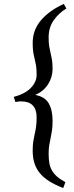

<svg xmlns="http://www.w3.org/2000/svg" viewBox="-20 -801 376 975"><path d="M317 -758Q279 -735 253 -698.5Q227 -662 227 -611Q227 -583 230 -565Q233 -547 237 -531Q241 -515 244 -497Q247 -479 247 -451Q247 -409 224 -373Q201 -337 159 -319Q208 -310 227.5 -276Q247 -242 247 -188Q247 -159 244 -138.5Q241 -118 237 -100Q233 -82 230 -63.5Q227 -45 227 -21Q227 6 230.5 26.5Q234 47 243.5 64Q253 81 269.5 95.5Q286 110 312 124L301 154Q260 138 230.5 119.5Q201 101 182.5 78.5Q164 56 155 28Q146 0 146 -35Q146 -64 149 -83Q152 -102 156 -119Q160 -136 163 -156Q166 -176 166 -206Q166 -246 146 -266Q126 -286 90 -286Q83 -286 80 -286Q77 -286 74.5 -285.5Q72 -285 68.5 -284.5Q65 -284 58 -283L50 -309Q107 -324 136.5 -354.5Q166 -385 166 -421Q166 -451 163 -468.5Q160 -486 156 -501.5Q152 -517 149 -535Q146 -553 146 -583Q146 -649 188.5 -698.5Q231 -748 304 -781L317 -758Z"/></svg>

Font: Kalpurush
Style: Regular
Weight: 400
Designer: Md. Tanbin Islam Siyam
Foundry: Tanbin Islam Siyam
Version: Version 0.258